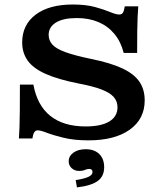

<svg xmlns="http://www.w3.org/2000/svg" viewBox="-20 -602 710 839"><path d="M366.4 11.3Q304 11.3 258.8 0.2Q213.5 -10.8 185.3 -21.6Q157.1 -32.5 144.6 -32.5Q135.4 -32.5 129.8 -23.9Q124.2 -15.3 121.5 3.2H62.6Q64.2 -16.2 65.2 -45.5Q66.2 -74.8 66.6 -120Q67 -165.1 67 -232.2H125.9Q142.6 -141.2 200.2 -95.3Q257.9 -49.5 354.3 -49.5Q421.8 -49.5 457.6 -71.2Q493.4 -92.8 493.4 -133.1Q493.4 -159.4 476.9 -178.2Q460.5 -196.9 423.1 -211.2Q385.8 -225.4 322.7 -237.3Q232.7 -255.1 178.5 -279.5Q124.3 -303.9 100.6 -337.8Q76.9 -371.7 76.9 -416.3Q76.9 -493.7 135.8 -538Q194.8 -582.3 298 -582.3Q355.8 -582.3 395.7 -571.2Q435.5 -560.2 461.3 -549.3Q487.1 -538.5 501.5 -538.5Q511.8 -538.5 517 -546.3Q522.1 -554.2 525.3 -574.2H584.2Q582.6 -553.8 581.4 -528.1Q580.2 -502.4 579.7 -465Q579.3 -427.7 579.3 -370.8H520.5Q508.3 -419.5 480.1 -453.6Q451.9 -487.7 410.4 -505.4Q368.9 -523.1 315.8 -523.1Q255.6 -523.1 224.1 -503.3Q192.6 -483.4 192.6 -449.7Q192.6 -426.4 208.1 -408.1Q223.7 -389.8 264 -374.8Q304.3 -359.8 378.5 -344.4Q462.8 -327.3 514.2 -303.3Q565.5 -279.4 588.9 -245.4Q612.3 -211.3 612.3 -163.4Q612.3 -82 547 -35.4Q481.6 11.3 366.4 11.3ZM316.2 216.9 310.7 185Q348.9 179.1 366.6 170.7Q384.3 162.3 384.3 149.8Q384.3 136.1 369.4 136.1Q361 136.1 350.9 140.6Q340.9 145 326.3 145Q306.3 145 293.3 133Q280.2 121.1 280.2 103.2Q280.2 79.6 301.1 64.8Q322 50.1 354.6 50.1Q392.5 50.1 413.8 71.1Q435.2 92.1 435.2 128.8Q435.2 168.1 407.1 188.8Q379 209.5 316.2 216.9Z"/></svg>

Font: Playfair 5pt SemiExpanded Light
Style: Regular
Weight: 300
Width: 6
Designer: Claus Eggers Sørensen
Foundry: Claus Eggers Sørensen
Version: Version 2.203